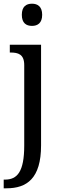

<svg xmlns="http://www.w3.org/2000/svg" viewBox="-29 -778 333 1038"><path d="M144 -638C174 -638 199 -653 199 -698C199 -743 174 -758 144 -758C113 -758 89 -743 89 -698C89 -653 113 -638 144 -638ZM-9 240H6C116 240 193 187 193 8V-536H24V-494H28C69 -494 102 -485 102 -426V9C102 151 64 193 -2 193H-9Z"/></svg>

Font: Noto Serif Ethiopic SmCn
Style: Regular
Weight: 400
Width: 4
Designer: Monotype Design Team
Foundry: Monotype Imaging Inc.
Version: Version 2.102